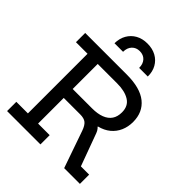

<svg xmlns="http://www.w3.org/2000/svg" viewBox="-270 -1154 1307 1307"><g transform="rotate(45 383.5 -500.5)"><path d="M539 -843.5H456Q456 -882 435 -904.8Q414 -927.5 378.5 -927.5Q344 -927.5 322.5 -904.8Q301 -882 301 -843.5H218.5Q219 -890 239.2 -925.5Q259.5 -961 295.2 -981Q331 -1001 378.5 -1001Q427.5 -1001 463.5 -981.2Q499.5 -961.5 519.5 -926Q539.5 -890.5 539 -843.5ZM463 -397Q493.5 -391.5 523 -373Q552.5 -354.5 563.5 -323.5L649.5 -89H729V0H577.5L484.5 -267Q471 -305.5 452 -320.8Q433 -336 395.5 -336H357ZM293.5 -663V-752H428.5Q557.5 -752 622.5 -699.8Q687.5 -647.5 687.5 -554Q687.5 -507.5 670.5 -468.5Q653.5 -429.5 620.5 -402.2Q587.5 -375 539.5 -363V-346.5L417 -336H224V-422H424Q477 -422 513.8 -436.2Q550.5 -450.5 569 -478Q587.5 -505.5 587.5 -547Q587.5 -607.5 543.2 -635.2Q499 -663 425 -663ZM28 -663V-752H349V-663H237.5V-89H349V0H28V-89H139.5V-663Z"/></g></svg>

Font: Hepta Slab Medium
Style: Regular
Weight: 500
Designer: Michael LaGattuta
Foundry: Michael LaGattuta
Version: Version 1.102